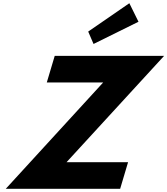

<svg xmlns="http://www.w3.org/2000/svg" viewBox="-20 -1172 1039 1192"><path d="M527.6 -976 560.7 -899 839.8 -1037 783 -1152ZM998.7 -825H319.7L270.5 -660H620.5L16 0H726L775.1 -165H393.1Z"/></svg>

Font: Hussar
Style: BdOblThree
Weight: 700
Foundry: Cannot Into Space Fonts
Version: Version 2.00